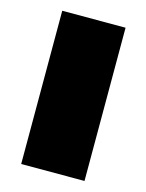

<svg xmlns="http://www.w3.org/2000/svg" viewBox="-90 -604 505 662"><g transform="rotate(15 163.0 -273.5)"><path d="M50 -547H276V0H50Z"/></g></svg>

Font: CMG Sans Black
Style: Regular
Weight: 900
Designer: Julieta Ulanovsky
Foundry: Julieta Ulanovsky
Version: Version 7.200